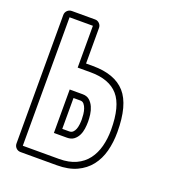

<svg xmlns="http://www.w3.org/2000/svg" viewBox="-128 -792 796 889"><g transform="rotate(20 270.0 -347.5)"><path d="M219 -167H253Q264 -167 271 -173.5Q278 -180 282 -190.5Q286 -201 287.5 -214Q289 -227 289 -239Q289 -250 287.5 -264Q286 -278 282 -290Q278 -302 271 -310.5Q264 -319 253 -319H219ZM74 0Q61 0 52 -9Q43 -18 43 -31V-664Q43 -677 52 -686Q61 -695 74 -695H189Q201 -695 210 -686Q219 -677 219 -664V-489H253Q361 -489 412.5 -431Q464 -373 464 -240Q464 -189 452.5 -145.5Q441 -102 415.5 -69.5Q390 -37 350 -18.5Q310 0 253 0ZM253 -31Q301 -31 335.5 -47Q370 -63 391.5 -91.5Q413 -120 423 -158Q433 -196 433 -240Q433 -357 389 -407.5Q345 -458 253 -458H189V-664H74V-31ZM189 -350H253Q274 -350 287 -338.5Q300 -327 307.5 -310Q315 -293 317.5 -274Q320 -255 320 -239Q320 -222 317.5 -204Q315 -186 307.5 -171Q300 -156 287 -146Q274 -136 253 -136H189Z"/></g></svg>

Font: Lichte PostBus
Style: Regular
Weight: 400
Designer: Peter Wiegel
Version: Version 1.001